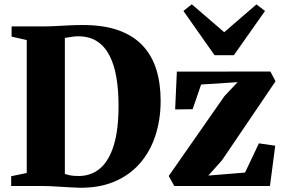

<svg xmlns="http://www.w3.org/2000/svg" viewBox="-20 -866 1320 894"><path d="M346.5 8Q328 7.5 305.2 6.2Q282.5 5 259.5 3.5Q236.5 2 216 1Q195.5 0 181 0H32V-45.5L104.5 -60.5V-679.5L34 -695.5V-743H178.5Q211 -743 242 -744.8Q273 -746.5 303.8 -748Q334.5 -749.5 365 -749.5Q463 -749.5 532 -724.8Q601 -700 644.2 -653.8Q687.5 -607.5 707.8 -542.5Q728 -477.5 728 -397Q728 -308.5 703.2 -233.5Q678.5 -158.5 630 -103.8Q581.5 -49 510.5 -19.5Q439.5 10 346.5 8ZM349.5 -46.5Q406 -47.5 446.8 -82.5Q487.5 -117.5 509.8 -189.5Q532 -261.5 532 -374Q532 -445 522.2 -504Q512.5 -563 490.5 -606.2Q468.5 -649.5 432.5 -673.2Q396.5 -697 344.5 -697Q330 -697 318 -695.2Q306 -693.5 297 -691.8Q288 -690 282 -689.5V-56Q292.5 -52.5 303.5 -50.2Q314.5 -48 326 -47.2Q337.5 -46.5 349.5 -46.5ZM1086.5 -483.5 916.5 -472.5 877 -357.5 795.5 -356.5 803.5 -532.5 1239 -533 1263 -487.5 1013.5 -119.5 950 -48.5 1121 -62.5 1185.5 -198.5 1261.5 -187.5 1237 0H791.5L765.5 -46.5L1025.5 -419ZM979 -609 834 -815 873 -846 1024 -716 1174 -845.5 1214 -815 1069 -609Z"/></svg>

Font: Merriweather 72pt Black
Style: Regular
Weight: 900
Version: Version 2.100